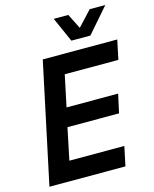

<svg xmlns="http://www.w3.org/2000/svg" viewBox="-133 -1005 876 1093"><g transform="rotate(-15 305.0 -458.5)"><path d="M20 0 171 -710H610L586 -596H270L231 -411H535L511 -301H207L168 -114H492L468 0ZM595 -917 468 -771H356L291 -917H377L421 -829L503 -917Z"/></g></svg>

Font: Geist Mono SemiBold
Style: Italic
Weight: 600
Italic angle: -12°
Monospace: yes
Designer: Basement.studio, Andrés Briganti, Mateo Zaragoza
Foundry: Basement.studio, Vercel, Andrés Briganti, Guido Ferreyra, Mateo Zaragoza
Version: Version 1.500; ttfautohint (v1.8.4.7-5d5b)